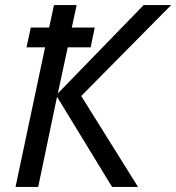

<svg xmlns="http://www.w3.org/2000/svg" viewBox="-20 -734 692 754"><path d="M157 -548H84L101 -626H173L192 -714H281L262 -626H352L336 -548H246L207 -367L544 -714H652L299 -357L522 0H420L204 -354L130 0H41Z"/></svg>

Font: BC Sans
Style: Italic
Weight: 400
Italic angle: -12°
Designer: Monotype Design Team
Designer: Province of B.C.
Foundry: Monotype Imaging Inc.
Version: Version 2.000;GOOG;noto-source:20170915:90ef993387c0